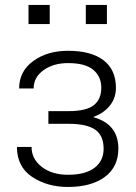

<svg xmlns="http://www.w3.org/2000/svg" viewBox="-20 -740 546 769"><path d="M444.3 -387.7Q444.3 -348.6 421.1 -318.4Q397.9 -288.1 355 -272V-270.5Q404.8 -256.3 429.4 -224.9Q454.1 -193.4 454.1 -145Q454.1 -71.3 399.7 -31.2Q345.2 8.8 252.4 8.8Q168.9 8.8 108.4 -31.7Q47.9 -72.3 47.9 -151.4H106.4Q106.4 -103.5 147.2 -71.8Q188 -40 252.4 -40Q322.3 -40 358.6 -67.9Q395 -95.7 395 -144Q395 -197.3 361.3 -220.7Q327.6 -244.1 254.4 -244.1H173.8V-294.9H254.4Q325.2 -294.9 355.5 -318.6Q385.7 -342.3 385.7 -388.7Q385.7 -433.1 353.8 -460.2Q321.8 -487.3 252.4 -487.3Q194.3 -487.3 154.5 -459Q114.7 -430.7 114.7 -385.7H56.6Q56.6 -454.1 113 -495.4Q169.4 -536.6 252.4 -536.6Q344.7 -536.6 394.5 -498.8Q444.3 -460.9 444.3 -387.7ZM408.2 -643.6H323.7V-720.2H408.2ZM179.2 -643.6H94.2V-720.2H179.2Z"/></svg>

Font: Franko
Style: Light
Weight: 300
Designer: Google
Version: Version 1.200310; 2013